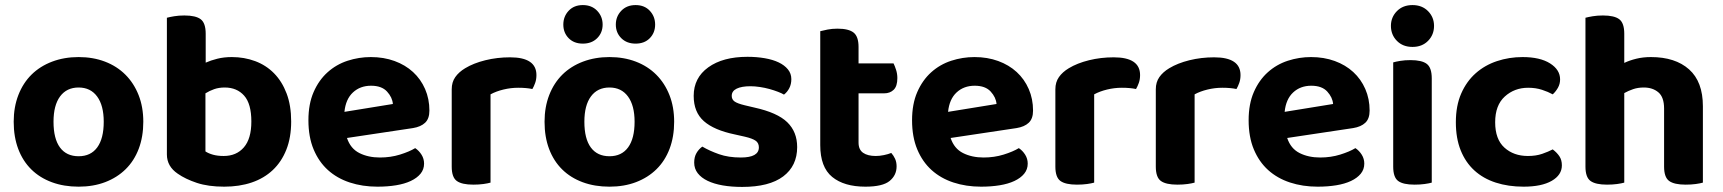

<svg xmlns="http://www.w3.org/2000/svg" viewBox="-20 -721 6792 757"><path d="M545 -241Q545 -182 527 -134.5Q509 -87 475.5 -54Q442 -21 395 -3Q348 15 290 15Q232 15 184.5 -2.5Q137 -20 103.5 -53Q70 -86 52 -133.5Q34 -181 34 -241Q34 -299 52.5 -346.5Q71 -394 104.5 -427Q138 -460 185.5 -478Q233 -496 290 -496Q347 -496 394 -478Q441 -460 474.5 -426.5Q508 -393 526.5 -346Q545 -299 545 -241ZM290 -376Q243 -376 217 -341Q191 -306 191 -241Q191 -174 216.5 -139.5Q242 -105 290 -105Q338 -105 363.5 -140Q389 -175 389 -241Q389 -305 363 -340.5Q337 -376 290 -376Z M894 -496Q943 -496 986 -480Q1029 -464 1060.5 -432Q1092 -400 1110 -352.5Q1128 -305 1128 -242Q1128 -179 1109 -131Q1090 -83 1055.5 -50.5Q1021 -18 972.5 -1.5Q924 15 864 15Q801 15 756 0Q711 -15 681 -36Q638 -65 638 -112V-651Q649 -654 667 -657Q685 -660 707 -660Q752 -660 771.5 -645Q791 -630 791 -588V-474Q811 -483 837 -489.5Q863 -496 894 -496ZM866 -376Q843 -376 824.5 -369.5Q806 -363 790 -353V-124Q802 -116 820 -111Q838 -106 862 -106Q912 -106 941.5 -140Q971 -174 971 -242Q971 -312 942.5 -344Q914 -376 866 -376Z M1348 -177Q1362 -135 1397 -117.5Q1432 -100 1478 -100Q1520 -100 1557 -111.5Q1594 -123 1617 -137Q1632 -127 1642 -111Q1652 -95 1652 -76Q1652 -53 1638 -36Q1624 -19 1599.5 -7.5Q1575 4 1541.5 9.5Q1508 15 1468 15Q1409 15 1359 -1.5Q1309 -18 1273 -50.5Q1237 -83 1216.5 -132Q1196 -181 1196 -247Q1196 -311 1216.5 -358Q1237 -405 1271.5 -436Q1306 -467 1350.5 -481.5Q1395 -496 1442 -496Q1493 -496 1535.5 -480.5Q1578 -465 1608.5 -437Q1639 -409 1656 -370Q1673 -331 1673 -285Q1673 -253 1656 -237Q1639 -221 1608 -216ZM1443 -383Q1400 -383 1371.5 -356.5Q1343 -330 1338 -280L1529 -311Q1527 -337 1506 -360Q1485 -383 1443 -383Z M1914 -1Q1904 2 1886 4.5Q1868 7 1846 7Q1801 7 1781 -7.5Q1761 -22 1761 -64V-369Q1761 -397 1775 -417Q1789 -437 1814 -452Q1847 -472 1893.5 -483.5Q1940 -495 1991 -495Q2095 -495 2095 -425Q2095 -408 2090 -394Q2085 -380 2079 -370Q2056 -375 2023 -375Q1994 -375 1965 -368Q1936 -361 1914 -349Z M2638 -241Q2638 -182 2620 -134.5Q2602 -87 2568.5 -54Q2535 -21 2488 -3Q2441 15 2383 15Q2325 15 2277.5 -2.5Q2230 -20 2196.5 -53Q2163 -86 2145 -133.5Q2127 -181 2127 -241Q2127 -299 2145.5 -346.5Q2164 -394 2197.5 -427Q2231 -460 2278.5 -478Q2326 -496 2383 -496Q2440 -496 2487 -478Q2534 -460 2567.5 -426.5Q2601 -393 2619.5 -346Q2638 -299 2638 -241ZM2383 -376Q2336 -376 2310 -341Q2284 -306 2284 -241Q2284 -174 2309.5 -139.5Q2335 -105 2383 -105Q2431 -105 2456.5 -140Q2482 -175 2482 -241Q2482 -305 2456 -340.5Q2430 -376 2383 -376ZM2356 -624Q2356 -592 2334.5 -570.5Q2313 -549 2278 -549Q2243 -549 2222 -570.5Q2201 -592 2201 -624Q2201 -656 2222 -678.5Q2243 -701 2278 -701Q2313 -701 2334.5 -678.5Q2356 -656 2356 -624ZM2563 -624Q2563 -592 2542 -570.5Q2521 -549 2486 -549Q2451 -549 2429.5 -570.5Q2408 -592 2408 -624Q2408 -656 2429.5 -678.5Q2451 -701 2486 -701Q2521 -701 2542 -678.5Q2563 -656 2563 -624Z M3123 -141Q3123 -67 3068 -25.5Q3013 16 2906 16Q2864 16 2829.5 10Q2795 4 2770 -8Q2745 -20 2731 -38Q2717 -56 2717 -80Q2717 -102 2726 -117.5Q2735 -133 2749 -143Q2778 -126 2815 -113Q2852 -100 2901 -100Q2972 -100 2972 -140Q2972 -157 2959.5 -166Q2947 -175 2917 -182L2877 -191Q2795 -208 2755 -243.5Q2715 -279 2715 -343Q2715 -414 2772.5 -455.5Q2830 -497 2927 -497Q2963 -497 2995 -491.5Q3027 -486 3050 -475Q3073 -464 3086.5 -447.5Q3100 -431 3100 -409Q3100 -389 3092 -373.5Q3084 -358 3071 -348Q3063 -353 3047.5 -359Q3032 -365 3014 -370Q2996 -375 2976 -378Q2956 -381 2939 -381Q2904 -381 2884.5 -371.5Q2865 -362 2865 -343Q2865 -329 2876 -321Q2887 -313 2916 -306L2954 -297Q3045 -277 3084 -239Q3123 -201 3123 -141Z M3365 -159Q3365 -131 3383 -118.5Q3401 -106 3433 -106Q3448 -106 3465 -109.5Q3482 -113 3494 -118Q3503 -108 3509 -95Q3515 -82 3515 -65Q3515 -30 3487.5 -7.5Q3460 15 3392 15Q3308 15 3261 -23.5Q3214 -62 3214 -149V-598Q3225 -601 3243 -604.5Q3261 -608 3282 -608Q3326 -608 3345.5 -592.5Q3365 -577 3365 -536V-471H3503Q3508 -461 3513 -445.5Q3518 -430 3518 -413Q3518 -381 3503.5 -367Q3489 -353 3466 -353H3365V-159Z M3728 -177Q3742 -135 3777 -117.5Q3812 -100 3858 -100Q3900 -100 3937 -111.5Q3974 -123 3997 -137Q4012 -127 4022 -111Q4032 -95 4032 -76Q4032 -53 4018 -36Q4004 -19 3979.5 -7.5Q3955 4 3921.5 9.5Q3888 15 3848 15Q3789 15 3739 -1.5Q3689 -18 3653 -50.5Q3617 -83 3596.5 -132Q3576 -181 3576 -247Q3576 -311 3596.5 -358Q3617 -405 3651.5 -436Q3686 -467 3730.5 -481.5Q3775 -496 3822 -496Q3873 -496 3915.5 -480.5Q3958 -465 3988.5 -437Q4019 -409 4036 -370Q4053 -331 4053 -285Q4053 -253 4036 -237Q4019 -221 3988 -216ZM3823 -383Q3780 -383 3751.5 -356.5Q3723 -330 3718 -280L3909 -311Q3907 -337 3886 -360Q3865 -383 3823 -383Z M4294 -1Q4284 2 4266 4.5Q4248 7 4226 7Q4181 7 4161 -7.5Q4141 -22 4141 -64V-369Q4141 -397 4155 -417Q4169 -437 4194 -452Q4227 -472 4273.5 -483.5Q4320 -495 4371 -495Q4475 -495 4475 -425Q4475 -408 4470 -394Q4465 -380 4459 -370Q4436 -375 4403 -375Q4374 -375 4345 -368Q4316 -361 4294 -349Z M4690 -1Q4680 2 4662 4.5Q4644 7 4622 7Q4577 7 4557 -7.5Q4537 -22 4537 -64V-369Q4537 -397 4551 -417Q4565 -437 4590 -452Q4623 -472 4669.5 -483.5Q4716 -495 4767 -495Q4871 -495 4871 -425Q4871 -408 4866 -394Q4861 -380 4855 -370Q4832 -375 4799 -375Q4770 -375 4741 -368Q4712 -361 4690 -349Z M5055 -177Q5069 -135 5104 -117.5Q5139 -100 5185 -100Q5227 -100 5264 -111.5Q5301 -123 5324 -137Q5339 -127 5349 -111Q5359 -95 5359 -76Q5359 -53 5345 -36Q5331 -19 5306.5 -7.5Q5282 4 5248.5 9.5Q5215 15 5175 15Q5116 15 5066 -1.5Q5016 -18 4980 -50.5Q4944 -83 4923.5 -132Q4903 -181 4903 -247Q4903 -311 4923.5 -358Q4944 -405 4978.5 -436Q5013 -467 5057.5 -481.5Q5102 -496 5149 -496Q5200 -496 5242.5 -480.5Q5285 -465 5315.5 -437Q5346 -409 5363 -370Q5380 -331 5380 -285Q5380 -253 5363 -237Q5346 -221 5315 -216ZM5150 -383Q5107 -383 5078.5 -356.5Q5050 -330 5045 -280L5236 -311Q5234 -337 5213 -360Q5192 -383 5150 -383Z M5625 -1Q5615 2 5597 4.5Q5579 7 5557 7Q5512 7 5492.5 -7.5Q5473 -22 5473 -64V-475Q5483 -478 5501 -481Q5519 -484 5541 -484Q5586 -484 5605.5 -469Q5625 -454 5625 -412ZM5464 -619Q5464 -653 5487.5 -677Q5511 -701 5549 -701Q5587 -701 5610.5 -677Q5634 -653 5634 -619Q5634 -584 5610.5 -560Q5587 -536 5549 -536Q5511 -536 5487.5 -560Q5464 -584 5464 -619Z M6005 -375Q5951 -375 5913 -340.5Q5875 -306 5875 -239Q5875 -172 5911.5 -139Q5948 -106 6004 -106Q6036 -106 6060.5 -114.5Q6085 -123 6102 -132Q6119 -119 6128.5 -104.5Q6138 -90 6138 -69Q6138 -31 6098 -8Q6058 15 5987 15Q5927 15 5877.5 -1Q5828 -17 5793 -49Q5758 -81 5739 -128.5Q5720 -176 5720 -239Q5720 -304 5741 -352Q5762 -400 5798 -432Q5834 -464 5882 -480Q5930 -496 5983 -496Q6052 -496 6091.5 -471Q6131 -446 6131 -408Q6131 -390 6122.5 -375Q6114 -360 6102 -349Q6084 -359 6059.5 -367Q6035 -375 6005 -375Z M6384 -1Q6374 2 6356 4.5Q6338 7 6316 7Q6271 7 6251 -7.5Q6231 -22 6231 -64V-651Q6242 -654 6260 -657Q6278 -660 6300 -660Q6345 -660 6364.5 -645Q6384 -630 6384 -588V-473Q6405 -483 6431.5 -489.5Q6458 -496 6489 -496Q6585 -496 6639.5 -447.5Q6694 -399 6694 -302V-1Q6684 2 6666 4.5Q6648 7 6626 7Q6581 7 6561 -7.5Q6541 -22 6541 -64V-293Q6541 -338 6518.5 -357Q6496 -376 6461 -376Q6438 -376 6419 -369.5Q6400 -363 6384 -354V-1Z"/></svg>

Font: Baloo Bhai 2
Style: Bold
Weight: 700
Designer: Supriya Tembe, Noopur Datye and Ek Type
Foundry: Ek Type
Version: Version 1.640;PS 1.000;hotconv 16.6.51;makeotf.lib2.5.65220;